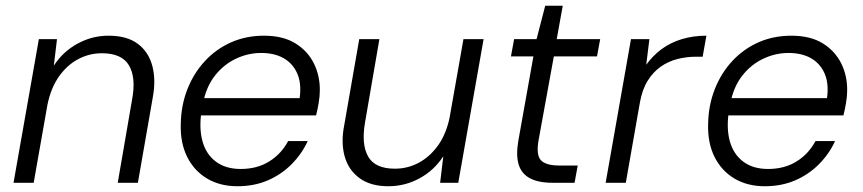

<svg xmlns="http://www.w3.org/2000/svg" viewBox="-20 -635 2997 667"><path d="M27 0 115 -499H178L167 -407Q199 -456 249.5 -483.5Q300 -511 357 -511Q421 -511 458.5 -483Q496 -455 509 -406.5Q522 -358 511 -298L459 0H389L439 -290Q453 -366 428 -408Q403 -450 334 -450Q290 -450 251.5 -429.5Q213 -409 185 -369.5Q157 -330 145 -272L97 0Z M805 12Q744 12 699 -15Q654 -42 630 -90.5Q606 -139 608 -204Q609 -269 631 -325Q653 -381 692 -423Q731 -465 783 -488Q835 -511 897 -511Q963 -511 1006 -484.5Q1049 -458 1070.5 -414.5Q1092 -371 1091 -319Q1091 -301 1087 -277Q1083 -253 1078 -234H664L674 -294H1021Q1028 -345 1012.5 -380Q997 -415 965 -433Q933 -451 887 -451Q842 -451 799.5 -431Q757 -411 726.5 -372Q696 -333 685 -275L680 -248Q671 -189 683.5 -144Q696 -99 730 -73.5Q764 -48 816 -48Q873 -48 915 -74Q957 -100 981 -145H1049Q1029 -101 993.5 -65Q958 -29 910.5 -8.5Q863 12 805 12Z M1329 12Q1267 12 1228.5 -16.5Q1190 -45 1177 -93Q1164 -141 1176 -201L1228 -499H1298L1248 -209Q1235 -133 1259 -91Q1283 -49 1352 -49Q1396 -49 1434.5 -69.5Q1473 -90 1501.5 -129.5Q1530 -169 1542 -227L1590 -499H1660L1572 0H1509L1520 -92Q1488 -43 1437.5 -15.5Q1387 12 1329 12Z M1900 0Q1850 0 1820.5 -16Q1791 -32 1781.5 -64.5Q1772 -97 1781 -148L1833 -439H1755L1766 -499H1844L1874 -615H1935L1914 -499H2065L2054 -439H1904L1851 -148Q1842 -97 1859 -78.5Q1876 -60 1923 -60H1987L1976 0Z M2084 0 2172 -499H2236L2225 -410Q2248 -442 2278.5 -464.5Q2309 -487 2348.5 -499Q2388 -511 2434 -511L2421 -438H2399Q2365 -438 2333.5 -430Q2302 -422 2275.5 -403.5Q2249 -385 2230 -354.5Q2211 -324 2203 -279L2154 0Z M2637 12Q2576 12 2531 -15Q2486 -42 2462 -90.5Q2438 -139 2440 -204Q2441 -269 2463 -325Q2485 -381 2524 -423Q2563 -465 2615 -488Q2667 -511 2729 -511Q2795 -511 2838 -484.5Q2881 -458 2902.5 -414.5Q2924 -371 2923 -319Q2923 -301 2919 -277Q2915 -253 2910 -234H2496L2506 -294H2853Q2860 -345 2844.5 -380Q2829 -415 2797 -433Q2765 -451 2719 -451Q2674 -451 2631.5 -431Q2589 -411 2558.5 -372Q2528 -333 2517 -275L2512 -248Q2503 -189 2515.5 -144Q2528 -99 2562 -73.5Q2596 -48 2648 -48Q2705 -48 2747 -74Q2789 -100 2813 -145H2881Q2861 -101 2825.5 -65Q2790 -29 2742.5 -8.5Q2695 12 2637 12Z"/></svg>

Font: DM Sans 20pt Light
Style: Italic
Weight: 300
Italic angle: -10°
Version: Version 4.004;gftools[0.9.30]